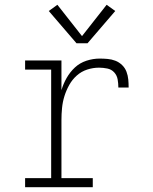

<svg xmlns="http://www.w3.org/2000/svg" viewBox="-20 -783 640 803"><path d="M85 0V-38H194V-492H85V-530H237V-406Q245 -433 259 -457.5Q273 -482 293.5 -501Q314 -520 341.5 -529Q369 -538 397 -538Q413 -538 430 -536.5Q447 -535 462.5 -529Q478 -523 490.5 -511Q503 -499 509 -483Q515 -467 516.5 -450.5Q518 -434 518 -417H475Q475 -434 472 -451Q469 -468 457.5 -480.5Q446 -493 428.5 -496.5Q411 -500 394 -500Q369 -500 344.5 -492Q320 -484 301 -467Q282 -450 269.5 -427.5Q257 -405 249.5 -381Q242 -357 239.5 -331.5Q237 -306 237 -281V-38H368V0ZM300 -602 184 -737 220 -763 323 -632 426 -763 462 -737 346 -602Z"/></svg>

Font: Iosevka Curly Slab XLtEx
Style: Regular
Weight: 200
Width: 7
Monospace: yes
Designer: Belleve Invis
Foundry: Belleve Invis
Version: Version 11.1.0; ttfautohint (v1.8.3)